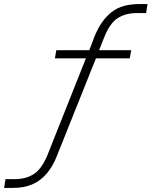

<svg xmlns="http://www.w3.org/2000/svg" viewBox="-34 -733 743 941"><path d="M-14 188 -7 145H38Q94 145 132.5 119.5Q171 94 199 26L389 -452L400 -447H235L242 -487H412L399 -475L430 -556Q461 -632 511.5 -672.5Q562 -713 646 -713H689L682 -669H638Q582 -669 543.5 -644.5Q505 -620 477 -551L447 -475L439 -487H609L602 -447H420L439 -454L245 31Q225 82 195.5 117Q166 152 125.5 170Q85 188 30 188Z"/></svg>

Font: Nunito Sans 10pt SemiExpanded ExtraLight
Style: Italic
Weight: 250
Width: 6
Italic angle: -9°
Designer: Vernon Adams
Foundry: Vernon Adams
Version: Version 3.101;gftools[0.9.27]